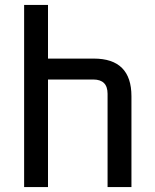

<svg xmlns="http://www.w3.org/2000/svg" viewBox="-20 -760 628 780"><path d="M78 0V-740H175V-522H361Q514 -522 514 -369V0H417V-379Q417 -437 359 -437H175V0Z"/></svg>

Font: Oxanium ExtraLight Medium
Style: Regular
Weight: 500
Version: Version 2.000